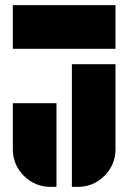

<svg xmlns="http://www.w3.org/2000/svg" viewBox="-20 -720 500 748"><path d="M30 -530V-700H430V-530ZM260 8V-470H430V-139Q430 -78 387 -35Q344 8 283 8ZM30 -139V-318H200V8H177Q116 8 73 -35Q30 -78 30 -139Z"/></svg>

Font: Promplate
Style: Bold
Weight: 400
Designer: Evgeny Tarasenko
Foundry: Evgeny Tarasenko
Version: Version 1.000